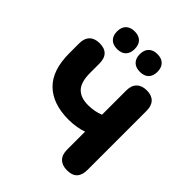

<svg xmlns="http://www.w3.org/2000/svg" viewBox="-253 -1072 1228 1228"><g transform="rotate(45 360.5 -458.5)"><path d="M566 9Q522 9 497.5 -15Q473 -39 473 -85V-248Q451 -239 415 -233Q379 -227 344 -227Q202 -227 124.5 -302Q47 -377 47 -531V-620Q47 -666 71 -690Q95 -714 139 -714Q230 -714 230 -620V-537Q230 -453 264.5 -417Q299 -381 367 -381Q393 -381 421.5 -386Q450 -391 473 -401V-620Q473 -666 497.5 -690Q522 -714 566 -714Q610 -714 633.5 -690Q657 -666 657 -620V-85Q657 9 566 9ZM450 -766Q412 -766 391 -787Q370 -808 370 -846Q370 -884 391 -905Q412 -926 450 -926Q488 -926 509 -905Q530 -884 530 -846Q530 -808 509.5 -787Q489 -766 450 -766ZM244 -766Q206 -766 185 -787Q164 -808 164 -846Q164 -884 185 -905Q206 -926 244 -926Q283 -926 303.5 -905Q324 -884 324 -846Q324 -808 303.5 -787Q283 -766 244 -766Z"/></g></svg>

Font: Chiron GoRound TC H
Style: Regular
Weight: 900
Designer: Ryoko NISHIZUKA 西塚涼子 (kana, bopomofo & ideographs); Paul D. Hunt (Latin, Greek & Cyrillic); Sandoll Communications 산돌커뮤니
Foundry: Adobe
Version: Version 1.000;hotconv 1.1.1;makeotfexe 2.6.0